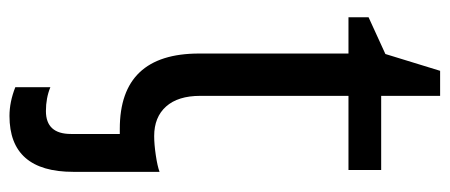

<svg xmlns="http://www.w3.org/2000/svg" viewBox="-289 -410 939 401"><g transform="rotate(90 180.5 -209.5)"><path d="M222.2 240.2Q192.9 240.2 162.1 228V154.8Q184.6 164.1 211.9 164.1Q259.8 164.1 259.8 111.8V9.8H249Q91.8 9.8 91.8 -155.8V-467.8H16.1V-509.8L92.8 -544.9L127.9 -659.2H180.2V-536.1H335V-467.8H180.2V-158.2Q180.2 -111.8 202.4 -86.9Q224.6 -62 264.2 -62Q281.2 -62 304.2 -65.4Q327.1 -68.8 338.9 -73.2V106.9Q338.9 240.2 222.2 240.2Z"/></g></svg>

Font: NotoPenekeko
Style: Regular
Weight: 400
Designer: Monotype Design team
Foundry: Monotype Imaging Inc.
Version: Version 1.04